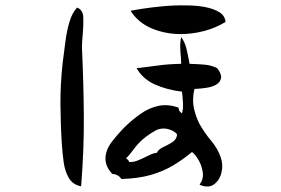

<svg xmlns="http://www.w3.org/2000/svg" viewBox="-20 -705 1040 710"><path d="M796 -124Q806 -96 799 -67Q792 -38 771 -23Q750 -8 718 -22Q733 -43 730 -66.5Q727 -90 715.5 -111Q704 -132 690 -143Q658 -116 621.5 -94Q585 -72 539 -58.5Q493 -45 429 -43Q424 -51 415.5 -56Q407 -61 395 -62Q382 -76 376 -90Q370 -104 370 -118Q370 -150 393.5 -180.5Q417 -211 442 -236Q470 -263 500.5 -284.5Q531 -306 566 -313.5Q601 -321 640 -307Q642 -294 647.5 -290Q653 -286 653 -286Q658 -302 656.5 -326Q655 -350 653 -366Q596 -373 552 -393Q508 -413 485 -453Q530 -458 566 -463Q602 -468 650 -469Q650 -475 649.5 -481Q649 -487 649 -493Q647 -511 646.5 -530Q646 -549 650 -568Q664 -549 670 -523Q676 -497 681 -469Q711 -468 736 -466Q761 -464 783 -453Q800 -431 797.5 -416.5Q795 -402 781 -393Q767 -384 744.5 -380.5Q722 -377 699 -376Q690 -336 697 -305Q704 -274 717 -248Q736 -214 760.5 -185Q785 -156 796 -124ZM283 -531Q289 -401 290 -277.5Q291 -154 280 -16Q249 -22 234.5 -47Q220 -72 215.5 -105Q211 -138 209 -168Q204 -244 203.5 -319Q203 -394 212 -475Q217 -513 222 -552Q227 -591 237 -624.5Q247 -658 265 -677Q287 -669 288 -640Q289 -611 286 -579Q285 -566 284 -554Q283 -542 283 -531ZM814 -624Q779 -602 735.5 -590.5Q692 -579 648 -579Q591 -579 541 -600Q491 -621 463 -665Q476 -668 508.5 -673Q541 -678 584 -682Q627 -686 669 -685Q706 -685 738 -679Q770 -673 791 -660Q812 -647 814 -624ZM635 -208Q627 -219 607 -226Q587 -233 566 -227Q558 -225 538 -212Q518 -199 507 -189Q488 -172 472.5 -150.5Q457 -129 446 -120Q446 -120 451.5 -115.5Q457 -111 457 -106Q473 -105 488 -111Q503 -117 517 -124Q527 -129 538 -134Q549 -139 560 -140Q566 -153 583.5 -161Q601 -169 617 -179Q633 -189 635 -208Z"/></svg>

Font: Yuji Boku
Style: Regular
Weight: 400
Designer: Kataoka Yuji
Foundry: Kinuta Font Factory
Version: Version 3.002